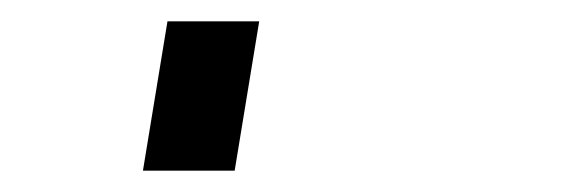

<svg xmlns="http://www.w3.org/2000/svg" viewBox="-20 60 540 180"><path d="M114 220 137 80H223L200 220Z"/></svg>

Font: Iosevka Term Curly SmBd Obl
Style: Regular
Weight: 600
Italic angle: -9°
Designer: Belleve Invis
Foundry: Belleve Invis
Version: Version 32.3.0